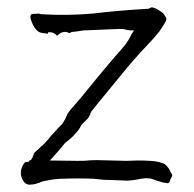

<svg xmlns="http://www.w3.org/2000/svg" viewBox="-20 -499 530 524"><path d="M443 -4V-3Q441 1 437 1Q426 0 411 -5L397 -10Q391 -12 388.5 -12Q386 -12 381 -12.5Q376 -13 373 -12Q368 -12 364 -11L348 -8Q342 -7 327 -6H326Q320 -6 315 -6.5Q310 -7 303 -7Q277 -8 274 -8Q265 -8 256 -9Q247 -10 237 -11Q219 -12 199 -12Q170 -12 143 -11Q123 -10 97 -4Q92 -3 87 0Q82 1 77 3Q69 5 59 5Q49 4 43 -6Q36 -18 37 -29Q37 -33 38.5 -38.5Q40 -44 43 -49Q46 -53 48 -56Q52 -57 52 -57H58L59 -60Q60 -60 61 -61Q62 -62 62 -62H64L67 -66V-68H69V-71Q71 -74 72 -78V-79Q75 -84 82 -90H83Q84 -92 85 -92L86 -93L92 -99Q93 -100 94 -101H95Q98 -105 101 -107Q104 -110 108 -115Q112 -119 112 -119L119 -128Q119 -128 123 -132L139 -150Q147 -158 150 -161Q154 -168 158 -174L164 -188L172 -199Q204 -235 234 -273Q265 -311 296 -347Q308 -360 319.5 -374Q331 -388 339 -406L346 -416H335Q322 -418 320 -419Q317 -420 305 -420L208 -416Q183 -412 178 -412Q174 -412 171 -409H168Q166 -411 163 -411Q160 -412 157 -412Q149 -412 141 -406Q139 -404 137 -402H135Q127 -411 117 -411H111V-407Q103 -408 95 -409Q78 -411 67 -438Q63 -447 63 -453Q63 -460 69 -461Q78 -461 84 -462Q87 -462 89 -461Q90 -461 94 -460H99Q163 -456 233 -462Q309 -471 384 -475Q386 -475 389 -477H390L391 -478Q391 -478 395 -479Q400 -478 407 -475Q414 -471 420 -467Q427 -462 430 -456Q434 -451 434 -447Q434 -442 428 -433Q422 -423 414 -412Q406 -402 397 -392Q388 -382 384 -378Q343 -335 307 -290Q233 -200 232 -198Q227 -193 226 -185L224 -184V-182L222 -180V-179Q222 -179 220 -176L206 -162Q201 -157 198 -150Q192 -140 180 -128Q168 -116 159 -110L157 -108Q148 -97 142 -90Q132 -78 128 -74L116 -61L191 -60Q217 -60 219 -61Q231 -62 246 -62L324 -60Q327 -60 357 -61Q374 -61 390 -60Q409 -59 423 -54Q436 -50 445 -31V-30Q448 -26 448 -25Q450 -23 450 -21Q450 -19 448 -15L445 -9ZM139 -150V-149Q139 -149 139 -150Z"/></svg>

Font: ToneOZ-Tsuipita-TC
Style: Tsuipita-TC
Weight: 400
Designer: :Jeffrey Xuan (Chih-Lin Hsuan)  :
Foundry: jeffreyx@gmail.com, cjkFonts.io
Version: Version 0.24071